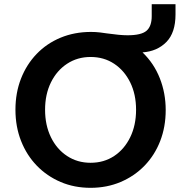

<svg xmlns="http://www.w3.org/2000/svg" viewBox="-20 -884 873 920"><path d="M414 16Q336 16 270.5 -12Q205 -40 156.5 -90Q108 -140 81 -208.5Q54 -277 54 -358Q54 -439 80.5 -507Q107 -575 155.5 -625.5Q204 -676 270.5 -703.5Q337 -731 416 -731Q439 -731 459.5 -728.5Q480 -726 492 -724Q555 -715 591 -715Q657 -715 682 -736.5Q707 -758 707 -807V-864H821V-815Q821 -727 777 -682.5Q733 -638 663 -633Q718 -580 746 -508.5Q774 -437 774 -357Q774 -276 747.5 -208Q721 -140 672.5 -90Q624 -40 558 -12Q492 16 414 16ZM414 -104Q478 -104 527 -136.5Q576 -169 604 -226.5Q632 -284 632 -358Q632 -432 604 -489Q576 -546 527 -578.5Q478 -611 414 -611Q351 -611 301.5 -578.5Q252 -546 224 -489Q196 -432 196 -358Q196 -284 224 -226.5Q252 -169 301.5 -136.5Q351 -104 414 -104Z"/></svg>

Font: Wix Madefor Text
Style: Bold
Weight: 700
Designer: Dalton Maag Ltd
Foundry: Dalton Maag Ltd
Version: Version 3.100